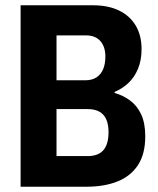

<svg xmlns="http://www.w3.org/2000/svg" viewBox="-20 -707 597 727"><path d="M58 0V-687H333Q390 -687 431 -667Q472 -647 494 -610Q516 -573 516 -521Q516 -479 502.5 -446.5Q489 -414 466 -392.5Q443 -371 414 -359V-355Q446 -346 472.5 -326.5Q499 -307 514.5 -274Q530 -241 530 -191Q530 -124 502.5 -82Q475 -40 425 -20Q375 0 308 0ZM194 -116H312Q352 -116 371.5 -138.5Q391 -161 391 -207Q391 -234 383 -253.5Q375 -273 357.5 -283.5Q340 -294 311 -294H194ZM194 -403H303Q329 -403 346 -414.5Q363 -426 371 -446Q379 -466 379 -493Q379 -530 360 -551.5Q341 -573 306 -573H194Z"/></svg>

Font: Archivo Condensed
Style: Bold
Weight: 700
Width: 3
Designer: Hector Gatti
Foundry: Omnibus-Type
Version: Version 2.001